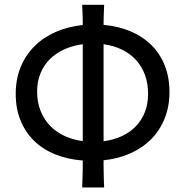

<svg xmlns="http://www.w3.org/2000/svg" viewBox="-20 -782 794 811"><path d="M419.9 -761.7Q418.5 -736.8 418 -713.4Q417.5 -689.9 417.5 -676.8Q480.5 -671.4 532 -649.4Q583.5 -627.4 619.9 -591.3Q656.2 -555.2 676 -505.1Q695.8 -455.1 695.8 -393.1Q695.8 -332 675.5 -281.7Q655.3 -231.4 618.7 -194.3Q582 -157.2 530.8 -134.3Q479.5 -111.3 417.5 -105V-83.5Q417.5 -69.8 418 -53.5Q418.5 -37.1 418.7 -20.3Q418.9 -3.4 419.9 9.8H327.1Q327.6 -3.4 328.1 -19.8Q328.6 -36.1 329.1 -52.2Q329.6 -68.4 329.6 -82V-104Q265.1 -108.9 212.9 -130.1Q160.6 -151.4 123.8 -187.5Q86.9 -223.6 66.7 -273.4Q46.4 -323.2 46.4 -385.7Q46.4 -447.3 66.9 -497.8Q87.4 -548.3 124.8 -585.9Q162.1 -623.5 214.4 -646.7Q266.6 -669.9 329.6 -676.3Q329.6 -689 329.1 -712.4Q328.6 -735.8 327.1 -761.7ZM329.6 -595.2Q286.1 -589.4 250.5 -573Q214.8 -556.6 189.5 -531Q164.1 -505.4 150.4 -470.9Q136.7 -436.5 136.7 -395.5Q136.7 -352.1 150.4 -316.2Q164.1 -280.3 189.2 -253.2Q214.4 -226.1 250 -209Q285.6 -191.9 329.6 -186ZM417.5 -185.5Q460 -190.9 494.6 -207Q529.3 -223.1 554 -248.8Q578.6 -274.4 592 -308.8Q605.5 -343.3 605.5 -385.7Q605.5 -429.7 592.3 -465.6Q579.1 -501.5 554.7 -528.3Q530.3 -555.2 495.4 -572.3Q460.4 -589.4 417.5 -595.2Z"/></svg>

Font: Andika Cyr
Style: Regular
Weight: 400
Designer: Victor Gaultney, Annie Olsen, Julie Remington, Don Collingsworth, Eric Hays, Becca Hirsbrunner
Foundry: SIL International
Version: Version 5.000